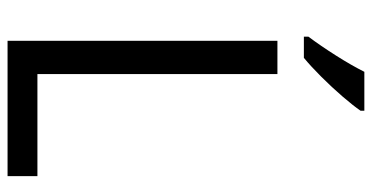

<svg xmlns="http://www.w3.org/2000/svg" viewBox="-258 -726 984 508"><g transform="rotate(90 234.0 -472.0)"><path d="M88 0V-714H176V-79H446V0ZM273 -934Q260 -915 235.5 -886.5Q211 -858 183 -830Q155 -802 133 -784H77V-796Q101 -828 127 -869Q153 -910 170 -944H273Z"/></g></svg>

Font: Noto Sans Gujarati SemiCondensed
Style: Regular
Weight: 400
Width: 4
Designer: Jelle Bosma - Monotype Design Team, Universal Thirst
Foundry: Monotype Imaging Inc.
Version: Version 2.106; ttfautohint (v1.8.4.7-5d5b)